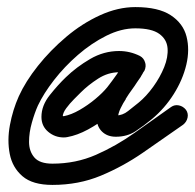

<svg xmlns="http://www.w3.org/2000/svg" viewBox="-20 -404 551 542"><path d="M388 -205Q382 -194 370 -190.5Q358 -187 347 -192Q332 -200 316 -200Q285 -200 257 -182Q229 -164 208 -143Q201 -136 189 -124Q177 -112 167 -98.5Q157 -85 157 -74Q157 -75 156 -76Q155 -78 156.5 -77Q158 -76 160 -76Q160 -76 160 -76Q181 -80 204.5 -93.5Q228 -107 249 -124.5Q270 -142 283 -158Q297 -176 310 -194.5Q323 -213 334 -233Q341 -246 352.5 -248Q364 -250 374 -245Q384 -240 389 -229Q394 -218 387 -205Q383 -196 377 -187Q377 -187 377 -187Q377 -187 377 -188Q377 -188 377.5 -188Q378 -188 378 -188Q376 -185 373.5 -181.5Q371 -178 369 -175Q369 -175 369 -175Q369 -175 369 -175Q369 -175 369 -175Q369 -175 369 -175Q361 -163 352 -150.5Q343 -138 335 -125Q335 -125 335 -125Q335 -125 335 -125Q335 -124 335 -124Q335 -124 335 -124Q328 -114 320.5 -98.5Q313 -83 313 -71Q313 -70 309.5 -74Q306 -78 307 -78Q326 -78 341.5 -90.5Q357 -103 371 -114Q393 -132 412.5 -159Q432 -186 443.5 -214.5Q455 -243 453 -268Q451 -293 429.5 -308.5Q408 -324 362 -324Q322 -324 280 -303Q238 -282 200 -249Q162 -216 132.5 -178Q103 -140 87 -106Q78 -86 70 -58Q62 -30 62 -3.5Q62 23 77 40.5Q92 58 128 58Q194 58 251 33Q308 8 360 -29Q412 -66 463 -102Q473 -109 485 -106.5Q497 -104 505 -94Q512 -84 509.5 -72Q507 -60 497 -52Q440 -12 383.5 27Q327 66 264.5 92Q202 118 128 118Q72 118 43.5 93.5Q15 69 7.5 30.5Q0 -8 8 -51Q16 -94 33 -132Q52 -174 87 -218Q122 -262 167 -300Q212 -338 262.5 -361Q313 -384 362 -384Q427 -384 462 -361Q497 -338 506.5 -301Q516 -264 506 -221.5Q496 -179 470.5 -138.5Q445 -98 409 -68Q386 -49 362.5 -33.5Q339 -18 307 -18Q283 -18 268 -32.5Q253 -47 253 -71Q253 -92 263 -115.5Q273 -139 285 -157Q285 -157 285 -157Q285 -157 285 -157Q285 -157 284.5 -157Q284 -157 284 -157Q293 -170 302 -182.5Q311 -195 319 -208Q319 -208 319 -208Q319 -208 319 -208Q319 -208 319 -208Q319 -208 319 -208Q321 -211 323 -213.5Q325 -216 326 -219Q326 -219 326 -219Q326 -219 327 -220Q327 -220 327 -220Q327 -220 327 -220Q330 -225 333 -231Q340 -245 351.5 -247Q363 -249 373 -244Q384 -238 389 -227.5Q394 -217 387 -204Q374 -182 360 -161.5Q346 -141 330 -121Q313 -99 286 -77Q259 -55 228.5 -38.5Q198 -22 170 -17Q165 -16 160 -16Q135 -16 116 -32Q97 -48 97 -74Q97 -106 120.5 -135.5Q144 -165 166 -186Q196 -215 234.5 -237.5Q273 -260 316 -260Q347 -260 375 -246Q386 -240 389.5 -228Q393 -216 388 -205Z"/></svg>

Font: FRB American Cursive Guidelines Arrows
Style: Bold Italic
Weight: 700
Italic angle: -25°
Version: Version 2.0;Modular Font Editor K font №1